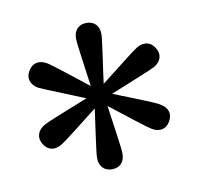

<svg xmlns="http://www.w3.org/2000/svg" viewBox="-53 -859 503 487"><g transform="rotate(-10 198.5 -615.5)"><path d="M198.7 -426.8Q183.6 -426.8 174.8 -436Q166 -445.3 166 -461.9Q166 -471.7 171.6 -511.7Q177.2 -551.8 186 -615.2Q177.2 -679.2 171.6 -719.2Q166 -759.3 166 -769Q166 -785.2 174.8 -794.4Q183.6 -803.7 198.7 -803.7Q213.9 -803.7 222.7 -794.4Q231.4 -785.2 231.4 -769Q231.4 -759.3 225.6 -719.2Q219.7 -679.2 211.4 -615.2Q219.7 -551.8 225.6 -511.7Q231.4 -471.7 231.4 -461.9Q231.4 -445.3 222.7 -436Q213.9 -426.8 198.7 -426.8ZM82 -510.3Q68.4 -502 55.9 -504.9Q43.5 -507.8 35.6 -521Q27.8 -534.2 31.7 -546.6Q35.6 -559.1 48.8 -566.9Q57.6 -572.3 95.2 -587.2Q132.8 -602.1 192.4 -626Q243.2 -665.5 275.1 -690.7Q307.1 -715.8 315.4 -720.7Q329.6 -728.5 341.8 -725.6Q354 -722.7 361.8 -709.5Q369.6 -696.3 366 -684.1Q362.3 -671.9 348.1 -663.6Q339.8 -659.2 302.2 -644Q264.6 -628.9 205.1 -604.5Q154.3 -564.9 122.6 -540Q90.8 -515.1 82 -510.3ZM315.4 -510.3Q307.1 -515.1 275.1 -540Q243.2 -564.9 192.4 -604.5Q133.3 -628.9 95.5 -644Q57.6 -659.2 48.8 -663.6Q35.2 -671.9 31.5 -684.1Q27.8 -696.3 35.6 -709.5Q43.5 -722.7 55.7 -725.6Q67.9 -728.5 82 -720.7Q90.8 -715.8 122.6 -690.7Q154.3 -665.5 205.1 -626Q265.1 -602.1 302.5 -587.2Q339.8 -572.3 348.1 -566.9Q362.3 -558.6 366 -546.4Q369.6 -534.2 361.8 -521Q354.5 -507.8 342 -504.9Q329.6 -502 315.4 -510.3Z"/></g></svg>

Font: Reddit Sans Condensed Medium
Style: Regular
Weight: 500
Designer: Stephen Hutchings
Foundry: Reddit
Version: Version 1.014